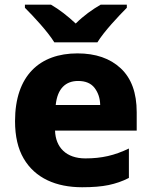

<svg xmlns="http://www.w3.org/2000/svg" viewBox="-20 -786 643 816"><path d="M394 -606C420.9 -650.9 484.9 -718.8 519 -752.9V-766.1H407.7C373 -746.1 335 -719.2 301.8 -686C266.1 -719.2 233.4 -744.6 196.8 -766.1H85.9V-752.9C122.6 -716.3 183.1 -651.4 210.9 -606ZM309.1 -559.1C149.4 -559.1 43.9 -465.3 43.9 -271C43.9 -207 56.2 -153.8 80.6 -112.3C129.4 -28.8 218.3 9.8 329.1 9.8C373.5 9.8 411.1 6.8 441.4 0.5C471.7 -5.9 500.5 -15.6 527.8 -29.8V-154.8C466.8 -125.5 412.6 -112.8 342.8 -112.8C262.2 -112.8 216.3 -158.7 213.9 -231H561V-309.1C561 -391.1 538.6 -453.1 493.2 -495.6C447.8 -538.1 386.2 -559.1 309.1 -559.1ZM312 -441.9C343.3 -441.9 366.7 -432.1 381.8 -412.6C397 -392.6 405.3 -368.7 405.8 -339.8H216.8C224.1 -410.6 259.8 -441.9 312 -441.9Z"/></svg>

Font: Noto Reveo Sans
Style: Regular
Weight: 800
Designer: Monotype Design Team
Foundry: Monotype Imaging Inc.
Version: Version 2.007